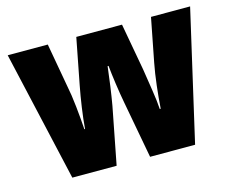

<svg xmlns="http://www.w3.org/2000/svg" viewBox="-83 -670 953 787"><g transform="rotate(-15 394.0 -276.5)"><path d="M418 -243Q411 -280 404.5 -326Q398 -372 395 -404H391Q387 -368 380.5 -322Q374 -276 368 -242L321 0H133L7 -553H177L210 -368Q218 -329 223.5 -277Q229 -225 232 -179H235Q238 -219 245 -267.5Q252 -316 260 -357L298 -553H492L528 -354Q535 -308 542.5 -260.5Q550 -213 552 -179H556Q559 -224 565 -275.5Q571 -327 579 -368L615 -553H781L654 0H463Z"/></g></svg>

Font: Noto Sans Gurmukhi UI Condensed Black
Style: Regular
Weight: 900
Width: 3
Designer: Jelle Bosma - Monotype Design Team
Foundry: Monotype Imaging Inc.
Version: Version 2.004; ttfautohint (v1.8.4.7-5d5b)